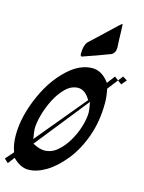

<svg xmlns="http://www.w3.org/2000/svg" viewBox="-217 -1190 965 1284"><g transform="rotate(15 265.5 -548.0)"><path d="M258 -819Q249 -819 249 -838Q249 -894 271 -920Q319 -966 361 -1004.5Q403 -1043 443 -1082Q462 -1100 466 -1100Q469 -1100 470 -1043.5Q471 -987 474 -939Q474 -902 447 -887L428 -880Q358 -853 278 -826Q261 -819 258 -819ZM108 4Q54 4 1 -49L-34 -3L-61 -28L-12 -84Q-31 -134 -31 -198Q-31 -329 35 -477Q101 -625 208 -710Q278 -763 350 -763Q416 -763 467 -693L509 -748L535 -728L479 -656Q490 -604 490 -559Q490 -434 453 -329Q416 -224 356 -149Q296 -74 231.5 -35Q167 4 108 4ZM562 -708 535 -728 561 -762 592 -743ZM89 -203 376 -549Q340 -611 292 -611Q245 -611 206 -573Q167 -535 139 -480Q111 -425 95.5 -368Q80 -311 80 -272Q80 -259 89 -203ZM178 -148Q228 -148 268.5 -182.5Q309 -217 339 -268.5Q369 -320 385 -374.5Q401 -429 401 -469Q401 -487 391 -541L98 -173Q145 -148 178 -148Z"/></g></svg>

Font: Bangerz
Style: Regular
Weight: 400
Designer: vernon adams
Foundry: Vernon Adams
Version: Version 2.10;February 7, 2025;FontCreator 13.0.0.2683 64-bit